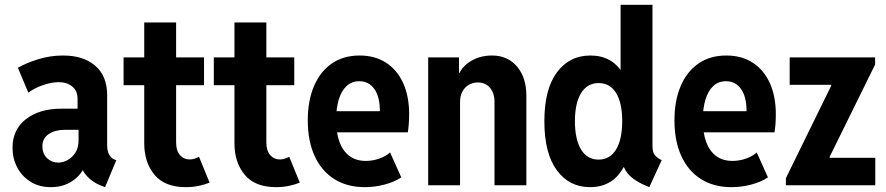

<svg xmlns="http://www.w3.org/2000/svg" viewBox="-20 -772 3691 800"><path d="M191.8 7.8Q142.9 7.8 107.1 -14.8Q71.2 -37.3 51.7 -74.6Q32.2 -111.9 32.2 -156Q32.2 -232.4 88.3 -275.7Q144.4 -319.1 234.8 -319.1H322.6V-231.2H250.5Q210.2 -231.2 183.5 -213.7Q156.7 -196.3 156.7 -162.3Q156.7 -131.3 176.2 -112.9Q195.7 -94.5 222.2 -94.5Q242.2 -94.5 261.9 -105.2Q281.5 -115.9 294.4 -136.5Q307.3 -157 307.3 -187.2V-252.3L303.2 -275.7V-360.2Q303.2 -393.5 280.9 -411.6Q258.7 -429.7 225.1 -429.7Q194.3 -429.7 158.2 -417Q122 -404.3 98 -385.9L54.6 -489.6Q89 -509.5 138.9 -525.1Q188.9 -540.7 243 -540.7Q327.4 -540.7 377 -498Q426.5 -455.2 426.5 -375.2V-167.2Q426.5 -144.5 433.9 -129.5Q441.3 -114.5 454.6 -108.4L464.5 -104.1L417.8 7.8L402.2 2Q367.1 -11.6 343.8 -36.6Q320.5 -61.7 316.8 -86.3L346.9 -62.4H291.1L331.4 -77.1Q316.8 -41 279.6 -16.6Q242.5 7.8 191.8 7.8Z M754.2 7.8Q666.8 7.8 623.9 -43.5Q581 -94.8 581 -175.4V-678.5H713.8V-178.8Q713.8 -144 729.8 -125.8Q745.8 -107.6 770.2 -107.6Q780.3 -107.6 790.4 -110.8Q800.6 -114.1 809.2 -118.7L853.3 -11.1Q834.7 -3.2 808.6 2.3Q782.4 7.8 754.2 7.8ZM494.9 -416.9V-532.9H830.1V-416.9Z M1130.2 7.8Q1042.8 7.8 999.9 -43.5Q956.9 -94.8 956.9 -175.4V-678.5H1089.8V-178.8Q1089.8 -144 1105.8 -125.8Q1121.8 -107.6 1146.1 -107.6Q1156.3 -107.6 1166.4 -110.8Q1176.5 -114.1 1185.2 -118.7L1229.2 -11.1Q1210.7 -3.2 1184.6 2.3Q1158.4 7.8 1130.2 7.8ZM870.9 -416.9V-532.9H1206.1V-416.9Z M1500 7.8Q1426.2 7.8 1373 -25.8Q1319.8 -59.4 1291.1 -121.9Q1262.4 -184.3 1262.4 -270.8Q1262.4 -352.1 1288.1 -412.8Q1313.8 -473.6 1362.1 -507.1Q1410.5 -540.7 1478.6 -540.7Q1542.2 -540.7 1588.5 -510.8Q1634.7 -481 1659.8 -425.9Q1684.8 -370.8 1684.8 -295.3Q1684.8 -273.6 1683.1 -253.5Q1681.5 -233.4 1679.2 -220.5H1366.9V-308.8H1562.8Q1562.8 -368.7 1539.9 -401.1Q1517 -433.6 1476.9 -433.6Q1445.3 -433.6 1423.8 -413.3Q1402.3 -393 1391.4 -356.8Q1380.6 -320.5 1380.6 -272.2Q1380.6 -218.5 1394.6 -180.4Q1408.7 -142.3 1436.2 -121.9Q1463.7 -101.5 1504.3 -101.5Q1532.7 -101.5 1560.5 -111.3Q1588.3 -121.1 1605.2 -136.9L1652 -32.9Q1623.7 -14 1582.8 -3.1Q1542 7.8 1500 7.8Z M1764.1 0V-532.9H1892.5V-467.1H1913.8L1882.8 -437.2Q1894.3 -485.3 1934.9 -513Q1975.5 -540.7 2030.3 -540.7Q2095.5 -540.7 2134.4 -494.6Q2173.2 -448.5 2173.2 -373.2V0H2040.4V-348.5Q2040.4 -384 2021.5 -406.2Q2002.7 -428.4 1971.3 -428.4Q1949.2 -428.4 1932.4 -418.1Q1915.7 -407.8 1906.3 -389.7Q1896.9 -371.6 1896.9 -347.5V0Z M2685.4 7.8Q2652.5 -5.2 2629.7 -19.8Q2606.9 -34.3 2593.3 -52Q2579.7 -69.7 2574.6 -91.8L2595.9 -75.4H2556.7L2574.9 -137.2V-420.1L2553.8 -477.8H2565.8V-752H2698.6V-163.8Q2698.6 -138.1 2708.2 -126.1Q2717.7 -114.1 2737 -104.5ZM2438.5 7.8Q2352 7.8 2300.1 -62.6Q2248.2 -132.9 2248.2 -266.9Q2248.2 -400 2300.3 -470.3Q2352.5 -540.7 2440 -540.7Q2529.1 -540.7 2573.7 -468.3Q2618.4 -395.9 2618.4 -268.5Q2618.4 -140.2 2573.1 -66.2Q2527.8 7.8 2438.5 7.8ZM2473.8 -107Q2521.1 -107 2546.8 -148.8Q2572.5 -190.6 2572.5 -267.4Q2572.5 -343 2547.1 -384.5Q2521.6 -425.9 2474.4 -425.9Q2427.3 -425.9 2401.4 -384.3Q2375.5 -342.8 2375.5 -266.9Q2375.5 -191.5 2401 -149.2Q2426.5 -107 2473.8 -107Z M3027.8 7.8Q2954 7.8 2900.8 -25.8Q2847.6 -59.4 2818.9 -121.9Q2790.2 -184.3 2790.2 -270.8Q2790.2 -352.1 2815.9 -412.8Q2841.6 -473.6 2890 -507.1Q2938.3 -540.7 3006.4 -540.7Q3070.1 -540.7 3116.3 -510.8Q3162.6 -481 3187.6 -425.9Q3212.6 -370.8 3212.6 -295.3Q3212.6 -273.6 3211 -253.5Q3209.3 -233.4 3207.1 -220.5H2894.7V-308.8H3090.6Q3090.6 -368.7 3067.7 -401.1Q3044.8 -433.6 3004.8 -433.6Q2973.1 -433.6 2951.6 -413.3Q2930.2 -393 2919.3 -356.8Q2908.4 -320.5 2908.4 -272.2Q2908.4 -218.5 2922.4 -180.4Q2936.5 -142.3 2964 -121.9Q2991.5 -101.5 3032.1 -101.5Q3060.6 -101.5 3088.4 -111.3Q3116.2 -121.1 3133 -136.9L3179.8 -32.9Q3151.6 -14 3110.7 -3.1Q3069.8 7.8 3027.8 7.8Z M3254.5 0V-29.5L3443.3 -414.7V-418.6H3270.3V-532.9H3626.3V-503.1L3436.9 -118.6V-114.6H3627V0Z"/></svg>

Font: Reddit Sans Condensed
Style: Regular
Weight: 400
Designer: Stephen Hutchings
Foundry: Reddit
Version: Version 1.014